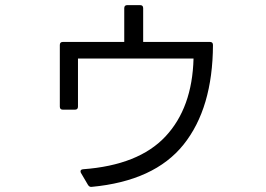

<svg xmlns="http://www.w3.org/2000/svg" viewBox="-20 -689 1040 751"><path d="M295 -19Q295 -26 305 -27Q522 -43 627 -155Q732 -267 737 -460H285V-272Q285 -260 273 -260H226Q214 -260 214 -272V-513Q214 -525 226 -525H466V-657Q466 -669 478 -669H528Q540 -669 540 -657V-525H801Q813 -525 813 -513Q812 -266 698 -123.5Q584 19 338 42H336Q329 42 324 34L297 -12Q295 -15 295 -19Z"/></svg>

Font: LINE Seed JP_TTF Regular
Style: Regular
Weight: 400
Designer: LINE & Fontrix & Fontworks
Version: Version 1.002